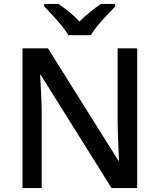

<svg xmlns="http://www.w3.org/2000/svg" viewBox="-20 -961 816 981"><path d="M681 0H550L189 -577H185Q187 -537 190 -485.5Q193 -434 193 -380V0H95V-714H225L585 -140H588Q587 -161 585.5 -193Q584 -225 583 -261.5Q582 -298 581 -330V-714H681ZM330 -781Q316 -804 294 -831Q272 -858 248 -883.5Q224 -909 206 -928V-941H278Q304 -924 332.5 -901Q361 -878 386 -851Q413 -878 441.5 -901Q470 -924 496 -941H569V-928Q551 -909 526.5 -883.5Q502 -858 479.5 -831Q457 -804 444 -781Z"/></svg>

Font: Noto Sans Gurmukhi Medium
Style: Regular
Weight: 500
Designer: Jelle Bosma - Monotype Design Team
Foundry: Monotype Imaging Inc.
Version: Version 2.004; ttfautohint (v1.8.4.7-5d5b)